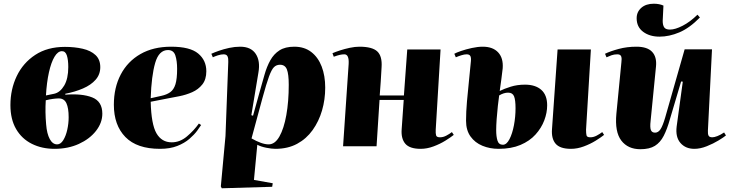

<svg xmlns="http://www.w3.org/2000/svg" viewBox="-20 -786 3922 1032"><path d="M273 14Q205 14 151 -13Q97 -40 66.5 -92.5Q36 -145 36 -221Q36 -306 70 -377Q104 -448 169.5 -491Q235 -534 329 -534Q381 -534 424.5 -524Q468 -514 493.5 -490Q519 -466 519 -425Q519 -386 494 -357.5Q469 -329 426 -310.5Q383 -292 331 -282V-277Q421 -284 475.5 -262.5Q530 -241 530 -175Q530 -126 496 -82.5Q462 -39 404 -12.5Q346 14 273 14ZM227 -273 271 -282Q303 -289 325 -326Q347 -363 347 -426Q347 -464 339.5 -487.5Q332 -511 313 -511Q291 -511 273 -481Q255 -451 243 -397Q231 -343 227 -273ZM287 -10Q306 -10 320 -32.5Q334 -55 341.5 -88.5Q349 -122 349 -156Q349 -205 337 -231Q325 -257 296 -257Q283 -257 264.5 -254.5Q246 -252 226 -247Q224 -215 224.5 -183Q225 -151 228 -117Q232 -67 247.5 -38.5Q263 -10 287 -10Z M900 -535Q1001 -535 1045 -498.5Q1089 -462 1089 -403Q1089 -359 1067.5 -332Q1046 -305 1013 -290.5Q980 -276 944.5 -269Q909 -262 882 -257L790 -239Q793 -118 821 -69.5Q849 -21 903 -21Q947 -21 984.5 -52.5Q1022 -84 1049 -122L1061 -114Q1055 -104 1039.5 -83Q1024 -62 998 -39.5Q972 -17 933 -1.5Q894 14 840 14Q716 14 654 -49.5Q592 -113 592 -223Q592 -315 629 -385.5Q666 -456 735 -495.5Q804 -535 900 -535ZM932 -416Q932 -459 922.5 -488Q913 -517 883 -517Q834 -517 814 -447.5Q794 -378 790 -258L848 -271Q876 -277 895 -290.5Q914 -304 923 -333Q932 -362 932 -416Z M1207 -453Q1208 -472 1203 -483Q1198 -494 1182 -494Q1168 -494 1151 -488.5Q1134 -483 1124 -478L1116 -497Q1131 -504 1156.5 -513Q1182 -522 1212 -528.5Q1242 -535 1271 -535Q1329 -535 1354.5 -496.5Q1380 -458 1369 -396L1331 -167L1340 -164L1375 -290Q1389 -339 1401.5 -383.5Q1414 -428 1433 -462Q1452 -496 1482.5 -515.5Q1513 -535 1562 -535Q1616 -535 1653 -506.5Q1690 -478 1709 -428.5Q1728 -379 1728 -315Q1728 -251 1711 -192.5Q1694 -134 1660.5 -87Q1627 -40 1577 -13Q1527 14 1460 14Q1440 14 1410.5 8Q1381 2 1363 -8L1345 181L1446 199L1443 218L1172 226L1167 216L1192 -55ZM1485 -438Q1466 -438 1453 -425.5Q1440 -413 1426 -375Q1412 -337 1391 -260L1332 -42Q1358 -27 1381.5 -18.5Q1405 -10 1424 -10Q1458 -10 1482 -52.5Q1506 -95 1519 -167.5Q1532 -240 1532 -330Q1532 -388 1522 -413Q1512 -438 1485 -438Z M2150 -249H2020L2004 0H1824L1854 -442Q1857 -494 1831 -494Q1819 -494 1806 -491Q1793 -488 1774 -481L1767 -500Q1783 -507 1807.5 -515Q1832 -523 1860 -529Q1888 -535 1912 -535Q1981 -535 2008 -509.5Q2035 -484 2031 -425Q2029 -386 2026.5 -348.5Q2024 -311 2021 -273H2151L2169 -520H2348L2322 -89Q2321 -69 2324 -58.5Q2327 -48 2345 -48Q2362 -48 2379 -57Q2396 -66 2409 -76L2419 -61Q2403 -48 2374 -30Q2345 -12 2310 1Q2275 14 2241 14Q2182 14 2158.5 -13.5Q2135 -41 2139 -92Z M2660 14Q2613 14 2573 -2.5Q2533 -19 2509 -52.5Q2485 -86 2485 -137Q2485 -184 2490 -241.5Q2495 -299 2501 -355Q2507 -411 2511 -456Q2513 -476 2508 -485Q2503 -494 2488 -494Q2476 -494 2460 -489Q2444 -484 2430 -478L2422 -497Q2432 -503 2458 -512Q2484 -521 2516 -528Q2548 -535 2575 -535Q2629 -535 2657.5 -504.5Q2686 -474 2682 -419Q2679 -389 2674.5 -358Q2670 -327 2666 -297Q2690 -309 2725 -320Q2760 -331 2802 -331Q2858 -331 2889.5 -303Q2921 -275 2921 -220Q2921 -180 2905.5 -139Q2890 -98 2858.5 -63Q2827 -28 2777.5 -7Q2728 14 2660 14ZM3049 14Q2990 14 2966.5 -13.5Q2943 -41 2947 -92L2977 -520H3156L3130 -89Q3130 -69 3132.5 -58.5Q3135 -48 3153 -48Q3170 -48 3187 -57Q3204 -66 3217 -76L3227 -61Q3211 -48 3182 -30Q3153 -12 3118 1Q3083 14 3049 14ZM2683 -8Q2703 -8 2718.5 -38Q2734 -68 2742.5 -113Q2751 -158 2751 -204Q2751 -249 2743 -268.5Q2735 -288 2711 -288Q2688 -288 2663 -273Q2660 -252 2656 -217Q2652 -182 2649.5 -146Q2647 -110 2647 -87Q2647 -52 2654 -30Q2661 -8 2683 -8Z M3232 -497Q3261 -511 3305.5 -523Q3350 -535 3401 -535Q3459 -535 3485 -507.5Q3511 -480 3506 -429L3477 -136Q3473 -101 3478.5 -87Q3484 -73 3501 -73Q3518 -73 3530 -91Q3542 -109 3555 -153L3660 -521H3807L3785 -84Q3784 -66 3788.5 -57Q3793 -48 3809 -48Q3819 -48 3836 -54.5Q3853 -61 3872 -74L3882 -58Q3870 -48 3842 -31Q3814 -14 3779 0Q3744 14 3712 14Q3665 14 3637.5 -17.5Q3610 -49 3617 -106L3650 -347L3641 -348L3581 -146Q3566 -92 3547.5 -56Q3529 -20 3500 -2Q3471 16 3422 16Q3355 16 3319.5 -30.5Q3284 -77 3293 -174L3320 -451Q3323 -471 3319 -482.5Q3315 -494 3298 -494Q3281 -494 3267 -489Q3253 -484 3240 -478ZM3525 -589Q3472 -589 3437 -615Q3402 -641 3402 -688Q3402 -722 3427 -744Q3452 -766 3494 -766Q3509 -766 3522 -763.5Q3535 -761 3546 -756L3542 -674Q3542 -651 3550 -639Q3558 -627 3581 -627Q3609 -627 3649 -647.5Q3689 -668 3729 -707L3742 -692Q3686 -635 3631.5 -612Q3577 -589 3525 -589Z"/></svg>

Font: Literata 72pt ExtraBold
Style: Italic
Weight: 800
Italic angle: -2°
Designer: Latin by Veronika Burian and Jose Scaglione. Greek by Irene Vlachou. Cyrillic by Vera Evstafieva
Foundry: TypeTogether
Version: Version 3.002